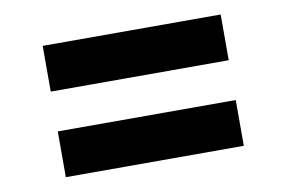

<svg xmlns="http://www.w3.org/2000/svg" viewBox="-49 -551 779 521"><g transform="rotate(-10 340.0 -291.0)"><path d="M94.5 -345.9H584.9V-471.9H94.5ZM94.5 -110.1H584.9V-236.2H94.5Z"/></g></svg>

Font: GiG Sans
Style: Bold
Weight: 700
Designer: Andreas Faust
Version: Version 1.100;FEAKit 1.0